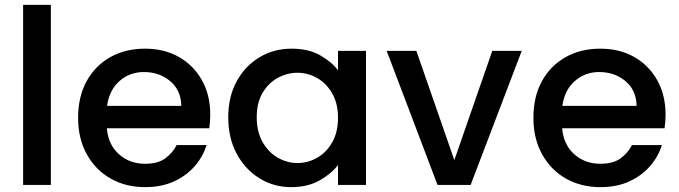

<svg xmlns="http://www.w3.org/2000/svg" viewBox="-20 -760 2792 789"><path d="M75 -740H189V0H75Z M829 -164Q814 -116 780 -77Q746 -38 695 -14.5Q644 9 576 9Q497 9 435 -26Q373 -61 337 -125.5Q301 -190 301 -276Q301 -363 336 -426.5Q371 -490 433 -525Q495 -560 576 -560Q655 -560 715 -526Q775 -492 809.5 -431Q844 -370 844 -289Q844 -275 843 -261Q842 -247 840 -233H419Q425 -165 469 -126Q513 -87 576 -87Q629 -87 659.5 -109.5Q690 -132 706 -164ZM571 -464Q513 -464 471 -427Q429 -390 420 -325H725Q724 -389 679.5 -426.5Q635 -464 571 -464Z M918 -278Q918 -363 953 -426.5Q988 -490 1047 -525Q1106 -560 1178 -560Q1248 -560 1296 -532.5Q1344 -505 1369 -471V-551H1484V0H1369V-82Q1343 -47 1294 -19Q1245 9 1176 9Q1105 9 1046 -27.5Q987 -64 952.5 -128.5Q918 -193 918 -278ZM1369 -276Q1369 -335 1345 -376.5Q1321 -418 1283 -439.5Q1245 -461 1202 -461Q1160 -461 1121.5 -440Q1083 -419 1059 -378.5Q1035 -338 1035 -278Q1035 -219 1059 -176.5Q1083 -134 1121.5 -112Q1160 -90 1202 -90Q1245 -90 1283 -111.5Q1321 -133 1345 -175Q1369 -217 1369 -276Z M1691 -551 1847 -102 2003 -551H2124L1914 0H1778L1569 -551Z M2700 -164Q2685 -116 2651 -77Q2617 -38 2566 -14.5Q2515 9 2447 9Q2368 9 2306 -26Q2244 -61 2208 -125.5Q2172 -190 2172 -276Q2172 -363 2207 -426.5Q2242 -490 2304 -525Q2366 -560 2447 -560Q2526 -560 2586 -526Q2646 -492 2680.5 -431Q2715 -370 2715 -289Q2715 -275 2714 -261Q2713 -247 2711 -233H2290Q2296 -165 2340 -126Q2384 -87 2447 -87Q2500 -87 2530.5 -109.5Q2561 -132 2577 -164ZM2442 -464Q2384 -464 2342 -427Q2300 -390 2291 -325H2596Q2595 -389 2550.5 -426.5Q2506 -464 2442 -464Z"/></svg>

Font: Poppins Medium
Style: Regular
Weight: 500
Designer: Ninad Kale (Devanagari), Jonny Pinhorn (Latin)
Version: Version 5.002